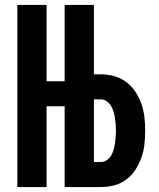

<svg xmlns="http://www.w3.org/2000/svg" viewBox="-20 -755 640 775"><path d="M50 0V-735H168V-427H241V-735H359V-455H387Q415 -455 441.5 -447.5Q468 -440 490 -423.5Q512 -407 527 -384Q542 -361 551 -335Q560 -309 563 -282Q566 -255 566 -227Q566 -200 563 -172.5Q560 -145 551 -119.5Q542 -94 527 -70.5Q512 -47 490 -30.5Q468 -14 441.5 -7Q415 0 387 0H241V-326H168V0ZM359 -101H387Q400 -101 411 -108.5Q422 -116 428.5 -127Q435 -138 438.5 -150.5Q442 -163 444 -176Q446 -189 447 -201.5Q448 -214 448 -227Q448 -240 447 -253Q446 -266 444 -278.5Q442 -291 438.5 -303.5Q435 -316 428.5 -327Q422 -338 411 -346Q400 -354 387 -354H359Z"/></svg>

Font: R Plex Mono
Style: Bold
Weight: 700
Monospace: yes
Designer: Belleve Invis
Foundry: Belleve Invis
Version: Version 31.8.0